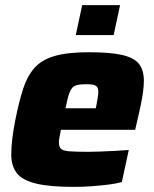

<svg xmlns="http://www.w3.org/2000/svg" viewBox="-20 -722 601 750"><path d="M268 8Q174 8 120.5 -5Q67 -18 45.5 -46Q24 -74 24 -118Q24 -146 28 -180Q32 -214 40 -254Q54 -324 70 -374Q86 -424 114 -456Q142 -488 192.5 -503Q243 -518 327 -518Q412 -518 458.5 -507Q505 -496 523.5 -471.5Q542 -447 542 -406Q542 -387 538.5 -361Q535 -335 529 -307.5Q523 -280 517 -254L508 -215H218Q216 -204 213 -189Q210 -174 210 -167Q210 -149 218 -141Q226 -133 250.5 -131Q275 -129 326 -129Q345 -129 371 -130Q397 -131 426 -132.5Q455 -134 483 -136L456 -11Q436 -5 404.5 -1Q373 3 337.5 5.5Q302 8 268 8ZM236 -299H354L357 -313Q360 -331 362 -342.5Q364 -354 364 -363Q364 -376 359 -382.5Q354 -389 343.5 -391Q333 -393 315 -393Q294 -393 281.5 -390Q269 -387 261.5 -378Q254 -369 248 -350Q242 -331 236 -299ZM276 -585 301 -702H449L424 -585Z"/></svg>

Font: Saira Thin ExtraBold
Style: Italic
Weight: 800
Italic angle: -12°
Version: Version 1.101